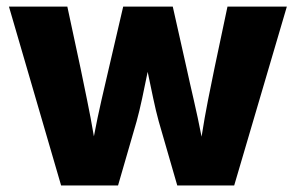

<svg xmlns="http://www.w3.org/2000/svg" viewBox="-20 -566 903 586"><path d="M166.5 0H340.3L397 -195.8C408.2 -235.4 419.9 -293.9 430.7 -346.7C441.9 -293.9 453.1 -235.8 464.4 -195.8L521 0H694.8L855.5 -545.9H674.3L634.8 -358.9C622.1 -296.4 607.4 -228 595.2 -148.9C580.1 -228 562.5 -296.9 549.3 -358.9L507.3 -545.9H356L312.5 -358.9C298.3 -296.9 281.2 -228 266.6 -149.9C253.4 -229 237.8 -297.4 225.6 -358.9L185.5 -545.9H7.3Z"/></svg>

Font: Inter ExtraBold
Style: Regular
Weight: 800
Designer: Rasmus Andersson
Foundry: rsms
Version: Version 4.001;git-9221beed3